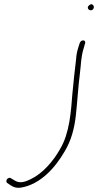

<svg xmlns="http://www.w3.org/2000/svg" viewBox="-20 -714 466 913"><path d="M14 156 32 168C47 178 62 181 81 178C172 162 242 85 288 5C318 -45 334 -102 341 -168C348 -232 352 -303 360 -365C366 -411 364 -439 378 -485L385 -509C387 -514 383 -522 377 -522C367 -522 363 -518 359 -509L352 -487C347 -471 343 -453 342 -434C336 -383 329 -322 324 -266C318 -187 311 -80 266 -6C234 52 183 111 126 138C101 150 76 160 51 145L31 133C29 131 27 131 23 132C10 135 7 150 14 156ZM398 -681C396 -672 403 -665 412 -665C419 -665 424 -670 426 -677C428 -685 422 -694 414 -694C409 -694 399 -686 398 -681Z"/></svg>

Font: Stray Cat
Style: LtExtObl
Weight: 300
Version: Version 1.0